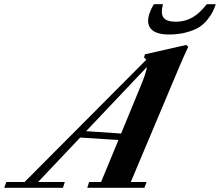

<svg xmlns="http://www.w3.org/2000/svg" viewBox="-88 -889 1041 909"><path d="M710.9 -725.6Q663.6 -725.6 638.4 -742.2Q613.3 -758.8 613.3 -790.5Q613.3 -822.8 640.1 -869.1H683.6Q671.9 -824.7 686.3 -805.4Q700.7 -786.1 745.1 -786.1Q787.6 -786.1 823 -806.4Q858.4 -826.7 890.6 -869.1H933.6Q926.3 -848.6 919.2 -833.7Q912.1 -818.8 894.8 -796.9Q877.4 -774.9 855.5 -760.7Q833.5 -746.6 795.7 -736.1Q757.8 -725.6 710.9 -725.6ZM-67.9 0 -58.1 -27.3H28.3L604.5 -606Q601.6 -611.8 593.8 -616.7L598.1 -631.8L793.9 -676.3L803.2 -667.5Q781.2 -620.6 762.2 -575.7L531.2 -27.3H606L595.7 0H325.2L334 -27.3H390.6L472.7 -226.1L291.5 -237.8L92.3 -27.3H218.8L210 0ZM578.1 -481.9Q603 -541 607.9 -572.3L319.8 -268.1L485.4 -256.8Z"/></svg>

Font: Elstob 18pt
Style: Bold Italic
Weight: 700
Italic angle: -20°
Designer: Peter S. Baker
Version: Version 1.015